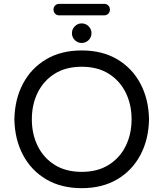

<svg xmlns="http://www.w3.org/2000/svg" viewBox="-20 -971 852 1001"><path d="M406 10Q299 10 221 -36Q143 -82 100 -163Q57 -244 55 -349Q57 -454 100 -535Q143 -616 221 -662Q299 -708 406 -708Q513 -708 591 -662Q669 -616 712 -535Q755 -454 757 -349Q755 -244 712 -163Q669 -82 591 -36Q513 10 406 10ZM406 -75Q489 -75 547 -111.5Q605 -148 635.5 -210Q666 -272 666 -349Q666 -426 635.5 -488Q605 -550 547 -586.5Q489 -623 406 -623Q323 -623 265 -586.5Q207 -550 176.5 -488Q146 -426 146 -349Q146 -272 176.5 -210Q207 -148 265 -111.5Q323 -75 406 -75ZM406 -747Q385 -747 370 -762Q355 -777 355 -798Q355 -819 370 -834Q385 -849 406 -849Q427 -849 442 -834Q457 -819 457 -798Q457 -777 442 -762Q427 -747 406 -747ZM289 -891Q276 -891 267.5 -899.5Q259 -908 259 -921Q259 -934 267.5 -942.5Q276 -951 289 -951H523Q536 -951 544.5 -942.5Q553 -934 553 -921Q553 -908 544.5 -899.5Q536 -891 523 -891Z"/></svg>

Font: Varela Round
Style: Regular
Weight: 400
Designer: Joe Prince, Avraham Cornfeld
Foundry: Joe Prince, Avraham Cornfeld
Version: Version 3.010; ttfautohint (v1.8.4.7-5d5b)